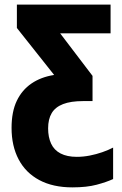

<svg xmlns="http://www.w3.org/2000/svg" viewBox="-20 -570 529 830"><path d="M293 240Q209 240 150 208.5Q91 177 60.5 119Q30 61 30 -17Q30 -87 52.5 -134Q75 -181 116 -209Q157 -237 214 -246L53 -449V-550H458V-426H240L380 -242V-133H339Q286 -133 252.5 -120Q219 -107 203.5 -81Q188 -55 188 -15Q188 23 201 51Q214 79 242 93.5Q270 108 312 108Q340 108 368 102.5Q396 97 422 88Q448 79 469 68V204Q441 217 398 228.5Q355 240 293 240Z"/></svg>

Font: Noto Sans Display Condensed ExtraBold
Style: Regular
Weight: 800
Width: 3
Designer: Monotype Design Team
Foundry: Monotype Imaging Inc.
Version: Version 2.003